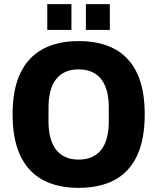

<svg xmlns="http://www.w3.org/2000/svg" viewBox="-20 -898 762 930"><path d="M361 12Q259 12 187.5 -26.5Q116 -65 78.5 -144Q41 -223 41 -344Q41 -465 78.5 -543.5Q116 -622 187.5 -660.5Q259 -699 361 -699Q464 -699 535.5 -660.5Q607 -622 644 -543.5Q681 -465 681 -344Q681 -223 644 -144Q607 -65 535.5 -26.5Q464 12 361 12ZM361 -125Q398 -125 425.5 -137.5Q453 -150 471 -173.5Q489 -197 498 -231.5Q507 -266 507 -309V-377Q507 -421 498 -455.5Q489 -490 471 -513.5Q453 -537 425.5 -549.5Q398 -562 361 -562Q324 -562 296.5 -549.5Q269 -537 251 -513.5Q233 -490 224 -455.5Q215 -421 215 -377V-309Q215 -266 224 -231.5Q233 -197 251 -173.5Q269 -150 296.5 -137.5Q324 -125 361 -125ZM209 -753V-878H326V-753ZM396 -753V-878H512V-753Z"/></svg>

Font: Archivo SemiCondensed ExtraBold
Style: Regular
Weight: 800
Width: 4
Designer: Hector Gatti
Foundry: Omnibus-Type
Version: Version 2.001